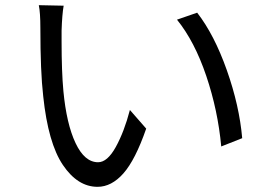

<svg xmlns="http://www.w3.org/2000/svg" viewBox="-20 -718 1040 742"><path d="M218 -600V-558Q218 -441 225 -366Q237 -239 272 -165Q307 -91 359 -91Q395 -91 427.5 -150Q460 -209 482 -293L545 -221Q503 -100 457 -48Q411 4 357 4Q280 4 223 -80.5Q166 -165 147 -346Q136 -441 136 -610Q136 -669 130 -698L226 -696Q220 -662 218 -600ZM916 -184 835 -152Q822 -292 777 -425Q732 -558 664 -642L742 -669Q808 -584 856.5 -447Q905 -310 916 -184Z"/></svg>

Font: Noto Sans SC
Style: Regular
Weight: 400
Designer: Ryoko NISHIZUKA ____ (kana & ideographs); Paul D. Hunt (Latin, Greek & Cyrillic); Wenlong ZHANG ___ (bopomofo); Sandoll 
Foundry: Adobe Systems Incorporated
Version: Version 1.004